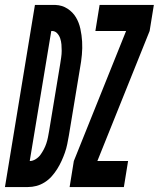

<svg xmlns="http://www.w3.org/2000/svg" viewBox="-66 -755 641 775"><path d="M-46 0 75 -735H158Q185 -734 206.5 -720Q228 -706 240.5 -685Q253 -664 258.5 -638.5Q264 -613 265.5 -587Q267 -561 264.5 -534Q262 -507 257 -480L212 -208Q209 -191 205.5 -173.5Q202 -156 196 -139Q190 -122 182.5 -105.5Q175 -89 165 -73Q155 -57 142.5 -43Q130 -29 114 -19Q98 -9 81 -4.5Q64 0 46 0ZM54 -105Q66 -105 78 -112.5Q90 -120 97.5 -130.5Q105 -141 111 -152.5Q117 -164 121 -176Q125 -188 127.5 -200.5Q130 -213 132 -225L177 -497Q179 -510 181 -523.5Q183 -537 183 -550Q183 -563 182 -575.5Q181 -588 177 -600Q173 -612 164.5 -621Q156 -630 143 -630H141ZM215 0 232 -105 443 -630H319L336 -735H555L538 -630L327 -105H451L434 0Z"/></svg>

Font: Iosevka Extrabold
Style: Italic
Weight: 800
Italic angle: -9°
Monospace: yes
Designer: Belleve Invis
Foundry: Belleve Invis
Version: Version 32.5.0; ttfautohint (v1.8.4)